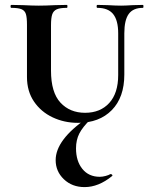

<svg xmlns="http://www.w3.org/2000/svg" viewBox="-20 -488 608 783"><path d="M377 -456Q374 -456 374 -462Q374 -468 377 -468L419 -467Q453 -465 474 -465Q490 -465 522 -467L563 -468Q565 -468 565 -462Q565 -456 563 -456Q523 -456 505 -431Q487 -406 487 -352V-184Q487 -91 436 -39Q385 13 298 13Q242 13 194.5 -9.5Q147 -32 118.5 -74Q90 -116 90 -174V-387Q90 -417 85.5 -431Q81 -445 67.5 -450.5Q54 -456 26 -456Q23 -456 23 -462Q23 -468 26 -468L74 -467Q114 -465 138 -465Q165 -465 205 -467L253 -468Q255 -468 255 -462Q255 -456 253 -456Q225 -456 211.5 -450Q198 -444 193 -429.5Q188 -415 188 -385V-200Q188 -111 226.5 -69.5Q265 -28 327 -28Q389 -28 425.5 -68Q462 -108 462 -182V-352Q462 -405 441.5 -430.5Q421 -456 377 -456ZM290 117Q290 169 316 201Q342 233 387 233Q398 233 411 229.5Q424 226 430 222H432Q435 222 437.5 225Q440 228 437 230Q382 275 325 275Q274 275 240.5 243Q207 211 207 165Q207 82 335 -6L349 -1Q317 30 303.5 56.5Q290 83 290 117Z"/></svg>

Font: Cormorant SC
Style: Bold
Weight: 700
Designer: Christian Thalmann (Catharsis Fonts)
Foundry: Catharsis Fonts
Version: Version 4.000